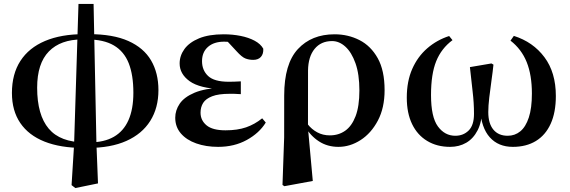

<svg xmlns="http://www.w3.org/2000/svg" viewBox="-20 -725 2876 969"><path d="M341.2 209.3 353.8 6.8 376.1 -705.3H452.3L466.7 1.5L474.6 200.6L360.3 224.1ZM400 21.6Q285.1 21.6 204.7 -10.4Q124.4 -42.4 82.3 -104.3Q40.2 -166.2 40.2 -255.8Q40.2 -351.5 83 -417.6Q125.8 -483.7 207.2 -518.2Q288.5 -552.7 404.7 -552.7L395.1 -526Q285.9 -526 226.7 -465.5Q167.5 -404.9 167.5 -282.5Q167.5 -144.8 226 -75.6Q284.5 -6.5 408.5 -6.5ZM423.8 21.6 432.8 -6.5Q505.5 -6.5 554.5 -34.6Q603.5 -62.6 628.3 -118.4Q653.1 -174.2 653.1 -256.9Q653.1 -346.2 629.7 -405.7Q606.2 -465.3 554.7 -495.7Q503.1 -526 419.4 -526L428.7 -552.7Q550.4 -552.7 627.8 -518.1Q705.2 -483.5 742.4 -420.2Q779.6 -356.8 779.6 -270.2Q779.6 -180.6 738.4 -114.9Q697.2 -49.3 618.1 -13.9Q538.9 21.6 423.8 21.6Z M1080.9 16.2Q1019.5 16.2 970.4 -1.2Q921.4 -18.5 892.9 -51.5Q864.4 -84.5 864.4 -130.8Q864.4 -168.4 887 -201.7Q909.6 -235 961.8 -257.1Q1014 -279.1 1102.4 -283.1V-274.3Q987.6 -278.8 937.1 -315.2Q886.6 -351.5 886.6 -404.7Q886.6 -443.9 910.9 -477.5Q935.2 -511 984.6 -531.5Q1034.1 -551.9 1109 -551.9Q1153 -551.9 1193.7 -543.9Q1234.5 -535.8 1264.9 -519.6Q1295.3 -503.3 1308.7 -479.2Q1310.2 -452.9 1296.8 -437.9Q1283.4 -422.9 1258.1 -422.9Q1236.6 -422.9 1218.6 -429.9Q1200.7 -436.8 1174.2 -466.1L1111.2 -533.9L1172.5 -534.8L1194.7 -509.1Q1167.5 -511.9 1148.4 -513.3Q1129.2 -514.7 1111.4 -514.7Q1059.6 -514.7 1029.6 -488.3Q999.6 -461.8 999.6 -416.3Q999.6 -370.3 1030.5 -341.3Q1061.5 -312.4 1134.1 -312.4Q1148.8 -312.4 1162.7 -312.9Q1176.7 -313.4 1195.4 -314.4V-249.8Q1172.3 -251.6 1160.5 -251.6Q1148.7 -251.6 1139.3 -251.6Q1082.7 -251.6 1050.6 -239.1Q1018.6 -226.7 1005.3 -205.6Q992.1 -184.5 992.1 -156.2Q992.1 -117.7 1022.4 -92.5Q1052.7 -67.3 1118.1 -67.3Q1178.3 -67.3 1222 -82.4Q1265.6 -97.5 1303.2 -127.9L1321.3 -106.5Q1288.7 -53.4 1225.5 -18.6Q1162.3 16.2 1080.9 16.2Z M1405.7 208.4 1414.1 -31.5 1414.3 -243.1Q1414.3 -402.7 1483.4 -477.3Q1552.4 -551.9 1668.5 -551.9Q1736.7 -551.9 1794.1 -522.7Q1851.6 -493.4 1886.3 -431.4Q1921 -369.4 1921 -270Q1921 -180.9 1887.2 -116.7Q1853.3 -52.5 1800 -18.2Q1746.6 16.2 1688 16.2Q1632.4 16.2 1589.7 -11.6Q1546.9 -39.4 1520.9 -84.8H1516.5L1532.4 -98.6Q1552.6 -72.5 1581 -57.2Q1609.3 -41.8 1644.5 -41.8Q1688.8 -41.8 1722.1 -65.2Q1755.4 -88.6 1774.6 -138.6Q1793.8 -188.7 1793.8 -268.3Q1793.8 -350.3 1774.1 -405.7Q1754.4 -461.1 1723.2 -489.4Q1692.1 -517.7 1656 -517.7Q1600 -517.7 1567.8 -478.3Q1535.6 -438.9 1534.6 -369.3L1534.3 -86.8L1534.7 -74.4L1558.6 188.3L1415.2 214.7Z M2251.8 16.2Q2185.5 16.2 2136.1 -13.6Q2086.6 -43.3 2059.8 -98.7Q2033 -154.1 2033 -232.3Q2033 -314.8 2060.4 -376.9Q2087.7 -439 2136 -481Q2184.3 -523 2246.8 -543.2L2263.7 -522.4Q2207.7 -480.8 2181.5 -416.2Q2155.3 -351.5 2155.3 -245.3Q2155.3 -134.2 2190 -87Q2224.6 -39.8 2278 -39.8Q2318.3 -39.8 2345.3 -66.4Q2372.2 -93 2372.2 -150.5Q2372.2 -205.9 2365.2 -263.8Q2358.2 -321.7 2351.6 -386.3L2460.2 -404.8L2470.4 -398.8Q2466.9 -363.7 2460.5 -319.1Q2454.1 -274.5 2449.2 -232.1Q2444.3 -189.8 2444.3 -159.4Q2444.3 -101.8 2470 -70.8Q2495.8 -39.8 2542.2 -39.8Q2578.6 -39.8 2605.9 -62.2Q2633.2 -84.6 2648.8 -131.8Q2664.4 -178.9 2664.4 -252.8Q2664.4 -346.1 2638.2 -411.5Q2611.9 -476.9 2556.4 -519.9L2573.3 -543.9Q2670.1 -513.4 2727.7 -436.3Q2785.3 -359.2 2785.3 -240.7Q2785.3 -157.4 2759.1 -100.1Q2733 -42.8 2684.4 -13.3Q2635.8 16.2 2568.3 16.2Q2495.2 16.2 2452 -31.9Q2408.7 -80 2402.6 -175.5H2413.4Q2412.3 -110.2 2390.6 -67.7Q2368.8 -25.2 2332.9 -4.5Q2297 16.2 2251.8 16.2Z"/></svg>

Font: Noto Serif SC ExtraLight
Style: Regular
Weight: 200
Designer: Ryoko NISHIZUKA 西塚涼子 (kana & ideographs); Frank Grießhammer (Latin, Greek & Cyrillic); Wenlong ZHANG 张文龙 (bopomofo); San
Foundry: Adobe
Version: Version 2.002-H1;hotconv 1.1.0;makeotfexe 2.6.0